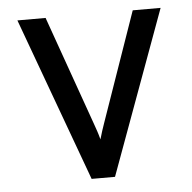

<svg xmlns="http://www.w3.org/2000/svg" viewBox="-43 -554 598 597"><g transform="rotate(-5 256.0 -255.5)"><path d="M219.5 0 32.5 -511H120.5L241.5 -170Q246 -157.5 250 -145.5Q254 -133.5 257.5 -120Q261.5 -133.5 265.2 -145.5Q269 -157.5 273.5 -170L392.5 -511H479.5L292.5 0Z"/></g></svg>

Font: Overpass
Style: Regular
Weight: 400
Designer: Delve Withrington, Dave Bailey, Thomas Jockin
Foundry: Delve Fonts LLC
Version: Version 4.000